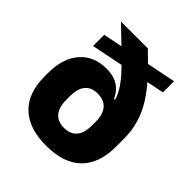

<svg xmlns="http://www.w3.org/2000/svg" viewBox="-186 -783 920 920"><g transform="rotate(45 273.5 -323.0)"><path d="M273.4 14.2Q155.7 14.2 94.5 -44.8Q33.2 -103.9 33.2 -216.1V-236.8Q33.2 -339.5 82.9 -395.7Q132.6 -451.9 216.8 -451.9Q252.3 -451.9 277.2 -441.9Q302.1 -431.8 318.4 -414.4Q334.8 -396.9 344.6 -374.5L390.1 -376.6L360.1 -235.3Q360.1 -260.3 354.4 -279.4Q348.6 -298.4 337.5 -311.3Q326.4 -324.2 309.8 -331Q293.2 -337.7 271.4 -337.7Q229.5 -337.7 207.8 -311.5Q186.1 -285.3 186.1 -235.3V-209.4Q186.1 -158.9 208.4 -132.8Q230.7 -106.7 273.1 -106.7Q315.9 -106.7 338 -132.8Q360.1 -158.9 360.1 -209.4Q360.1 -224.5 360.1 -243.8Q360.1 -263 360.1 -284.8Q359.3 -301.3 358.2 -315.4Q357.2 -329.5 356.3 -345.4Q353.3 -381 335.3 -414.1Q317.3 -447.3 285.4 -483.1Q253.6 -518.8 208.5 -561.9Q163.5 -604.9 106.3 -660.1V-660.3H288.2Q341.9 -609.1 383.8 -563.7Q425.8 -518.4 454.5 -473.3Q483.3 -428.3 498.4 -378.9Q513.5 -329.5 513.5 -270.2V-219.6Q513.5 -105.6 452.5 -45.7Q391.6 14.2 273.4 14.2ZM94.5 -482.8V-558.7L488.4 -637.7V-562.5Z"/></g></svg>

Font: Anek Gujarati Medium
Style: Regular
Weight: 500
Designer: Mrunmayee Ghaisas (Gujarati), Yesha Goshar (Latin)
Foundry: Ek Type
Version: Version 1.003